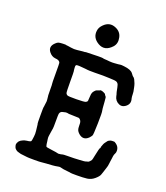

<svg xmlns="http://www.w3.org/2000/svg" viewBox="-140 -837 827 956"><g transform="rotate(20 273.5 -359.0)"><path d="M44 -28 47 -32Q47 -32 47 -33Q48 -35 48.5 -35Q49 -35 49 -36Q49 -37 51 -38Q53 -39 54.5 -41Q56 -43 58 -43.5Q60 -44 64 -47Q72 -52 87 -54Q109 -56 109 -62Q109 -63 109.5 -63.5Q110 -64 110.5 -68Q111 -72 113 -86Q115 -100 113 -116Q111 -132 110 -142Q109 -152 108 -153Q107 -154 107 -197Q107 -240 108 -240.5Q109 -241 109.5 -249.5Q110 -258 111.5 -265Q113 -272 112 -280Q111 -288 110.5 -295.5Q110 -303 109.5 -303Q109 -303 109 -333Q109 -363 108 -363.5Q107 -364 107 -417Q107 -470 106 -474Q102 -487 79 -488Q60 -490 46 -508Q27 -533 53 -557Q61 -565 68 -567Q75 -569 91 -569.5Q107 -570 107.5 -569Q108 -568 113 -568Q118 -568 118 -567.5Q118 -567 124.5 -566.5Q131 -566 134 -565Q152 -562 167 -564L194 -567Q193 -567 201 -567.5Q209 -568 210 -568V-569Q296 -572 301.5 -570Q307 -568 315 -568Q323 -568 324 -567.5Q325 -567 339.5 -566Q354 -565 364.5 -566Q375 -567 384 -567.5Q393 -568 395.5 -569Q398 -570 415 -568Q452 -564 463 -549Q474 -534 476 -534Q478 -534 484 -525Q494 -506 497.5 -487.5Q501 -469 502 -465Q503 -461 503 -450Q503 -439 505 -430Q514 -402 489 -385Q473 -374 457 -381Q434 -391 429 -416Q428 -418 428.5 -418.5Q429 -419 428.5 -421Q428 -423 427.5 -423Q427 -423 424 -435Q419 -462 416 -470.5Q413 -479 405.5 -483Q398 -487 367 -487.5Q336 -488 333.5 -488.5Q331 -489 326.5 -488.5Q322 -488 287.5 -488Q253 -488 249 -489Q245 -490 241.5 -490Q238 -490 219 -492Q190 -495 187.5 -490.5Q185 -486 186 -476.5Q187 -467 187 -464.5Q187 -462 188 -459.5Q189 -457 189 -403Q189 -349 191.5 -343.5Q194 -338 199.5 -335Q205 -332 247.5 -332.5Q290 -333 297 -336.5Q304 -340 305 -345.5Q306 -351 306.5 -367Q307 -383 310 -389.5Q313 -396 319 -402Q325 -408 326.5 -408Q328 -408 332 -410Q336 -412 340 -413Q344 -414 344 -415Q344 -416 350 -415.5Q356 -415 365 -410.5Q374 -406 373.5 -404.5Q373 -403 377 -398.5Q381 -394 381 -393.5Q381 -393 382 -389Q383 -384 384 -368Q385 -352 385.5 -347Q386 -342 386.5 -334.5Q387 -327 388 -324Q391 -315 389.5 -256Q388 -197 385.5 -191.5Q383 -186 374 -176Q348 -151 321 -175Q312 -183 309 -191Q306 -199 306 -213Q306 -227 305 -231Q304 -238 299 -243.5Q294 -249 290.5 -249.5Q287 -250 260 -250.5Q233 -251 232.5 -252Q232 -253 225 -253Q218 -253 216.5 -252Q215 -251 208 -250Q193 -248 190 -234Q189 -231 189 -195Q189 -159 188 -156Q187 -153 185.5 -141Q184 -129 182 -118Q180 -107 181.5 -98Q183 -89 183.5 -84.5Q184 -80 184.5 -76Q185 -72 186 -67Q187 -62 188.5 -59.5Q190 -57 218 -53.5Q246 -50 256 -47L265 -48Q270 -48 274.5 -50Q279 -52 305 -52Q331 -52 338 -52.5Q345 -53 367 -54Q389 -55 395.5 -56.5Q402 -58 401.5 -58.5Q401 -59 406 -59.5Q411 -60 416.5 -65.5Q422 -71 424 -74.5Q426 -78 430 -99Q439 -143 441.5 -143.5Q444 -144 444 -152L450 -168Q450 -168 452 -172Q454 -176 454.5 -176Q455 -176 460.5 -184Q466 -192 469 -193Q472 -194 473 -195Q474 -196 476.5 -196.5Q479 -197 479 -197.5Q479 -198 482 -198Q485 -198 486.5 -198.5Q488 -199 493 -198.5Q498 -198 498 -198.5Q498 -199 501 -197Q526 -183 525 -158Q525 -150 521.5 -144Q518 -138 516.5 -129.5Q515 -121 514.5 -114Q514 -107 512.5 -100Q511 -93 511 -88Q511 -83 509 -74.5Q507 -66 505.5 -62.5Q504 -59 501.5 -50Q499 -41 497.5 -37.5Q496 -34 492.5 -23Q489 -12 471.5 3Q454 18 433 20.5Q412 23 379.5 23Q347 23 346 22Q345 21 328 19.5Q311 18 307 17Q303 16 298 15Q293 14 289 13Q285 12 277.5 13.5Q270 15 263 16Q256 17 249 17.5Q242 18 217.5 19.5Q193 21 189.5 22Q186 23 153 23Q120 23 115.5 22Q111 21 98.5 20Q86 19 81 18Q76 17 72 15.5Q68 14 63.5 13Q59 12 52.5 6.5Q46 1 44.5 -4.5Q43 -10 42 -13Q41 -20 42 -21ZM244 -721Q273 -751 309 -735Q337 -723 343 -695Q350 -664 332 -644Q297 -606 259 -628Q221 -650 227 -689Q229 -706 244 -721Z"/></g></svg>

Font: TT2020 Style E
Style: Regular
Weight: 400
Version: Version 00.2